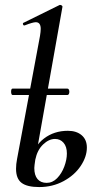

<svg xmlns="http://www.w3.org/2000/svg" viewBox="-20 -745 408 778"><path d="M45 -61Q45 -80 49 -100L142 -599Q145 -617 145 -628Q145 -655 125 -655Q113 -655 80 -642H78Q74 -642 73 -647Q72 -652 76 -653L222 -725H224Q228 -725 231 -722Q234 -719 233 -717L123 -98Q119 -72 119 -64Q119 -35 132 -19.5Q145 -4 169 -4Q193 -4 211.5 -23Q230 -42 240.5 -70Q251 -98 251 -123Q251 -151 237.5 -166.5Q224 -182 203 -182Q178 -182 154.5 -159.5Q131 -137 123 -98L107 -99Q117 -152 158 -183.5Q199 -215 255 -215Q290 -215 311 -197Q332 -179 332 -147Q332 -110 307 -72.5Q282 -35 237.5 -11Q193 13 139 13Q90 13 67.5 -4Q45 -21 45 -61ZM25 -373Q25 -386 31 -386H253Q257 -386 259 -382Q261 -378 261 -373Q261 -368 259 -364Q257 -360 253 -360H31Q28 -360 26.5 -364Q25 -368 25 -373Z"/></svg>

Font: Cormorant Infant SemiBold
Style: Italic
Weight: 600
Italic angle: -10°
Designer: Christian Thalmann (Catharsis Fonts)
Foundry: Catharsis Fonts
Version: Version 4.000